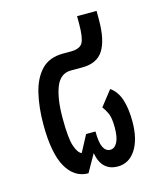

<svg xmlns="http://www.w3.org/2000/svg" viewBox="-94 -653 610 732"><g transform="rotate(-15 211.0 -287.0)"><path d="M281 10Q251 10 231.5 -7.5Q212 -25 205 -63L166 6Q111 6 79.5 -49Q48 -104 48 -219Q48 -285 61 -340Q74 -395 105 -427.5Q136 -460 191 -460H221Q257 -460 268 -479.5Q279 -499 279 -553V-584H356V-548Q356 -469 331 -429.5Q306 -390 248 -390H203Q161 -390 143 -345Q125 -300 125 -222Q125 -143 135.5 -112Q146 -81 161 -75L196 -141H233Q233 -98 242.5 -78.5Q252 -59 270 -59Q287 -59 297.5 -78.5Q308 -98 308 -137Q308 -176 299 -194.5Q290 -213 282 -223L329 -283Q356 -264 367.5 -228Q379 -192 379 -142Q379 -72 352.5 -31Q326 10 281 10Z"/></g></svg>

Font: Noto Sans Thai UI ExtCond
Style: Regular
Weight: 400
Width: 2
Designer: Monotype Design Team
Foundry: Monotype Imaging Inc.
Version: Version 2.000